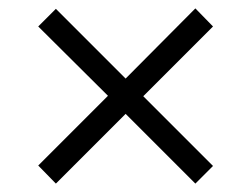

<svg xmlns="http://www.w3.org/2000/svg" viewBox="-20 -587 599 457"><path d="M113 -150 71 -193 237 -359 71 -524 113 -566 279 -400 445 -567 487 -524 321 -358 487 -192 445 -150 279 -316Z"/></svg>

Font: Noto Serif Thai
Style: Regular
Weight: 400
Designer: Monotype Design Team
Foundry: Monotype Imaging Inc.
Version: Version 2.001